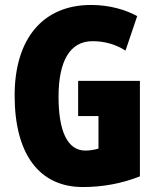

<svg xmlns="http://www.w3.org/2000/svg" viewBox="-20 -744 633 774"><path d="M295 -418V-276H377V-145C360 -140 342 -137 324 -137C253 -137 216 -213 216 -354C216 -498 262 -578 353 -578C402 -578 447 -565 486 -540L533 -679C486 -705 421 -724 347 -724C153 -724 39 -588 39 -359C39 -123 138 10 314 10C394 10 470 -4 544 -33V-418Z"/></svg>

Font: Noto Sans Hebrew ExtraCondensed Black
Style: Regular
Weight: 900
Width: 2
Designer: Monotype Design Team
Foundry: Monotype Imaging Inc.
Version: Version 2.004